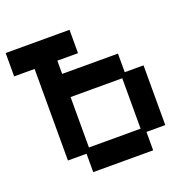

<svg xmlns="http://www.w3.org/2000/svg" viewBox="-157 -747 864 873"><g transform="rotate(-20 275.0 -310.5)"><path d="M149 12V-77H59V-520H-40V-633H269V-520H169V-456H439V-366H530V-77H439V12ZM169 -100H419V-344H169Z"/></g></svg>

Font: Pixelify Sans Medium
Style: Regular
Weight: 500
Designer: Stefie Justprince
Foundry: Typecalism Foundryline
Version: Version 1.000;February 13, 2025;FontCreator 15.0.0.3015 64-b